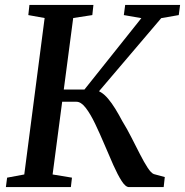

<svg xmlns="http://www.w3.org/2000/svg" viewBox="-20 -763 754 783"><path d="M506 0Q492 0 476 -25Q460 -50 442.2 -89.8Q424.5 -129.5 405.8 -174Q387 -218.5 368 -258.2Q349 -298 329.8 -323Q310.5 -348 292 -348H204L210.5 -398H324.5L556.5 -689L485 -701.5L490.5 -743H714.5L709 -701.5L637.5 -689L352 -353.5L361.5 -396Q377.5 -395.5 392.2 -386.2Q407 -377 421.2 -360Q435.5 -343 449.8 -320Q464 -297 478.5 -269.5Q498 -238 516.2 -202Q534.5 -166 551 -133.8Q567.5 -101.5 582 -79.2Q596.5 -57 607.5 -53L652 -41L647.5 0ZM4 0 9 -38.5 79 -51.5 162 -689.5 95.5 -701.5 100 -743H361L356.5 -701.5L278.5 -689.5L194.5 -51.5L273.5 -38.5L269 0Z"/></svg>

Font: Merriweather 36pt Medium
Style: Italic
Weight: 500
Italic angle: -7.8°
Version: Version 2.101